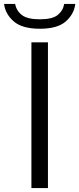

<svg xmlns="http://www.w3.org/2000/svg" viewBox="-62 -955 402 975"><path d="M97.5 0V-740H181.5V0ZM140.5 -809Q51.5 -809 8.5 -845.8Q-34.5 -882.5 -41.5 -935H15Q21 -900.5 49 -878.8Q77 -857 140.5 -857Q203.5 -857 230.8 -878.8Q258 -900.5 264 -935H320.5Q313.5 -882 271.2 -845.5Q229 -809 140.5 -809Z"/></svg>

Font: Encode Sans Expanded
Style: Regular
Weight: 400
Width: 7
Designer: Multiple Designers
Foundry: Impallari Type
Version: Version 3.000; ttfautohint (v1.8.3) -l 8 -r 50 -G 200 -x 14 